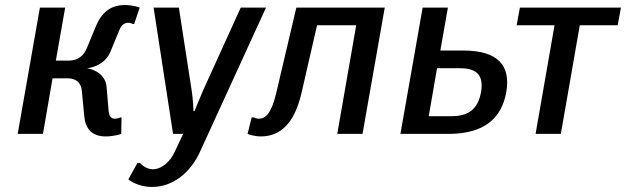

<svg xmlns="http://www.w3.org/2000/svg" viewBox="-20 -530 2478 760"><path d="M325 -260C325 -260 392 -265 417 -325L452 -410C460 -430 472 -440 487 -440C497 -440 506 -435 506 -435H511L533 -500C533 -500 509 -510 474 -510C417 -510 382 -480 359 -425L324 -340C312 -310 289 -290 251 -290H201L238 -500H138L50 0H150L188 -220H248C283 -220 302 -200 304 -170L313 -75C317 -21 343 10 398 10C433 10 460 0 460 0L461 -65H456C456 -65 445 -60 435 -60C420 -60 412 -70 410 -90L402 -185C397 -250 325 -260 325 -260Z M585 140C555 140 534 115 534 115H524L488 180C488 180 522 210 582 210C667 210 736 150 772 70L1033 -500H933L783 -170C770 -140 750 -90 750 -90H746C746 -90 744 -140 739 -170L688 -500H588L665 0H705L672 70C654 110 620 140 585 140Z M1005 -60C995 -60 986 -65 986 -65H976L960 0C960 0 983 10 1013 10C1088 10 1145 -40 1173 -160L1235 -430H1390L1315 0H1415L1503 -500H1153L1073 -160C1054 -80 1030 -60 1005 -60Z M1723 -330 1753 -500H1653L1565 0H1755C1895 0 1965 -60 1984 -165C2002 -270 1953 -330 1813 -330ZM1800 -260C1870 -260 1895 -230 1884 -165C1872 -100 1837 -70 1767 -70H1677L1710 -260Z M2438 -500H2038L2025 -430H2175L2100 0H2200L2275 -430H2425Z"/></svg>

Font: Scada
Style: Italic
Weight: 400
Designer: Jovanny Lemonad
Foundry: Jovanny Lemonad
Version: Version 3.005